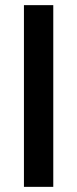

<svg xmlns="http://www.w3.org/2000/svg" viewBox="-20 -726 299 746"><path d="M73 0V-706H187V0Z"/></svg>

Font: TitilliumText22L Rg
Style: Bold
Weight: 700
Designer: Campivisivi
Foundry: Campivisivi
Version: 1.000